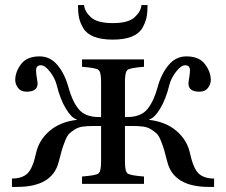

<svg xmlns="http://www.w3.org/2000/svg" viewBox="-20 -724 890 756"><path d="M27 12V-21Q67 -21 88 -41Q109 -61 122 -121Q133 -172 174.5 -208Q216 -244 282 -252V-254Q262 -259 239.5 -296Q217 -333 203 -390Q196 -417 176.5 -442Q157 -467 141 -467Q122 -467 122 -447Q122 -436 125 -418Q128 -400 128 -395Q128 -363 85 -363Q62 -363 51 -378Q40 -393 40 -409Q40 -441 63 -471.5Q86 -502 136 -502Q178 -502 206.5 -467.5Q235 -433 249 -382Q264 -326 289.5 -294.5Q315 -263 371 -263H378V-403Q378 -441 367.5 -449Q357 -457 303 -461V-490H547V-461Q493 -457 482.5 -449Q472 -441 472 -403V-263H479Q535 -263 560.5 -294.5Q586 -326 601 -382Q615 -433 643.5 -467.5Q672 -502 714 -502Q764 -502 787 -471.5Q810 -441 810 -409Q810 -393 799 -378Q788 -363 765 -363Q722 -363 722 -395Q722 -400 725 -418Q728 -436 728 -447Q728 -467 709 -467Q693 -467 673.5 -442Q654 -417 647 -390Q633 -333 610.5 -296Q588 -259 568 -254V-252Q634 -244 675.5 -208Q717 -172 728 -121Q741 -61 762 -41Q783 -21 823 -21V12H803Q664 12 639 -86Q631 -118 626.5 -133Q622 -148 614 -168.5Q606 -189 598 -197Q590 -205 576 -214Q562 -223 544 -225.5Q526 -228 500 -228H472V-87Q472 -49 482.5 -41Q493 -33 547 -29V0H303V-29Q357 -33 367.5 -41Q378 -49 378 -87V-228H350Q324 -228 306 -225.5Q288 -223 274 -214Q260 -205 252 -197Q244 -189 236 -168.5Q228 -148 223.5 -133Q219 -118 211 -86Q186 12 47 12ZM287 -704H311Q313 -679 338 -656Q363 -633 424 -633Q485 -633 510 -656Q535 -679 537 -704H561Q561 -676 557 -655.5Q553 -635 540 -613Q527 -591 498 -579.5Q469 -568 424 -568Q379 -568 350 -579.5Q321 -591 308 -613Q295 -635 291 -655.5Q287 -676 287 -704Z"/></svg>

Font: Heuristica
Style: Regular
Weight: 400
Version: Version 1.0.1 ; ttfautohint (v1.4.1)